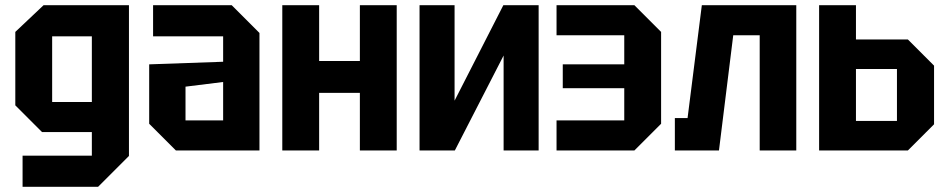

<svg xmlns="http://www.w3.org/2000/svg" viewBox="-20 -580 3649 740"><path d="M67 140V20H334V-71H142L39 -174V-457L148 -560H477V21L358 140ZM181 -440V-187H334V-440Z M555 -103V-332L840 -342V-440H570V-560H873L980 -453V0H658ZM695 -246V-116H840V-264Z M1068 0V-560H1210V-345H1367V-560H1509V0H1367V-222H1210V0Z M2056 0H1921V-366L1733 0H1597V-560H1732V-192L1920 -560H2056Z M2425 0H2125V-116H2386V-240H2149V-332H2386V-444H2125V-560H2425L2528 -457V-103Z M3049 -560V0H2908V-444H2806L2751 0H2581V-125H2630L2685 -560Z M3137 0V-560H3279V-428H3479L3580 -327V-101L3479 0ZM3279 -114H3437V-314H3279Z"/></svg>

Font: Tektur SemiCondensed SemiBold
Style: Regular
Weight: 600
Width: 4
Designer: Adam Jagosz
Foundry: Adam Jagosz
Version: Version 1.005;gftools[0.9.30]